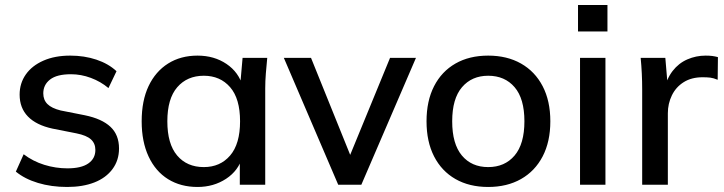

<svg xmlns="http://www.w3.org/2000/svg" viewBox="-20 -734 2877 763"><path d="M247 9Q184 9 131 -7Q78 -23 43 -52L74 -121Q111 -93 156 -79Q201 -65 248 -65Q303 -65 331 -84.5Q359 -104 359 -138Q359 -164 341.5 -180Q324 -196 284 -204L188 -223Q124 -237 91 -271Q58 -305 58 -358Q58 -403 82.5 -438Q107 -473 152.5 -493Q198 -513 259 -513Q315 -513 363 -497Q411 -481 443 -451L411 -384Q380 -410 341 -424.5Q302 -439 262 -439Q206 -439 179 -418Q152 -397 152 -363Q152 -337 168.5 -320.5Q185 -304 221 -295L317 -276Q385 -262 419 -230Q453 -198 453 -144Q453 -97 427 -62Q401 -27 355 -9Q309 9 247 9Z M765 9Q698 9 648 -22Q598 -53 570.5 -112Q543 -171 543 -252Q543 -334 570.5 -392Q598 -450 648 -481.5Q698 -513 765 -513Q831 -513 880 -480Q929 -447 945 -390H934L944 -504H1042Q1039 -473 1036.5 -442.5Q1034 -412 1034 -383V0H933V-112H944Q928 -56 878.5 -23.5Q829 9 765 9ZM790 -70Q855 -70 894.5 -116Q934 -162 934 -252Q934 -342 894.5 -387.5Q855 -433 790 -433Q724 -433 684.5 -387.5Q645 -342 645 -252Q645 -162 684 -116Q723 -70 790 -70Z M1324 0 1108 -504H1216L1386 -83H1357L1530 -504H1633L1416 0Z M1920 9Q1845 9 1790 -22.5Q1735 -54 1705 -112.5Q1675 -171 1675 -252Q1675 -333 1705 -391.5Q1735 -450 1790 -481.5Q1845 -513 1920 -513Q1995 -513 2050.5 -481.5Q2106 -450 2136.5 -391.5Q2167 -333 2167 -252Q2167 -171 2136.5 -112.5Q2106 -54 2050.5 -22.5Q1995 9 1920 9ZM1920 -70Q1986 -70 2025 -116Q2064 -162 2064 -252Q2064 -342 2025 -387.5Q1986 -433 1920 -433Q1855 -433 1816 -387.5Q1777 -342 1777 -252Q1777 -162 1815.5 -116Q1854 -70 1920 -70Z M2285 0V-504H2386V0ZM2277 -609V-714H2394V-609Z M2532 0V-379Q2532 -410 2530.5 -441.5Q2529 -473 2526 -504H2624L2635 -374H2619Q2629 -421 2653 -452Q2677 -483 2711.5 -498Q2746 -513 2784 -513Q2800 -513 2811 -511.5Q2822 -510 2833 -507L2832 -417Q2815 -424 2802.5 -425.5Q2790 -427 2772 -427Q2728 -427 2697 -407.5Q2666 -388 2650 -355Q2634 -322 2634 -284V0Z"/></svg>

Font: Mulish ExtraLight SemiBold
Style: Regular
Weight: 600
Version: Version 3.603